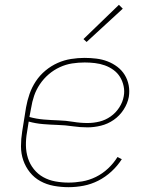

<svg xmlns="http://www.w3.org/2000/svg" viewBox="-20 -768 640 796"><path d="M264 8Q233 8 203 2.5Q173 -3 147.5 -17Q122 -31 104 -53.5Q86 -76 76.5 -103.5Q67 -131 67 -161.5Q67 -192 72 -223L88 -323Q93 -351 102.5 -378.5Q112 -406 128.5 -431Q145 -456 168.5 -475.5Q192 -495 219 -507Q246 -519 274.5 -523.5Q303 -528 330 -528Q355 -528 379.5 -525Q404 -522 426 -513.5Q448 -505 466.5 -491Q485 -477 497 -457.5Q509 -438 513.5 -414.5Q518 -391 514 -366Q509 -339 492.5 -313.5Q476 -288 451.5 -271Q427 -254 398.5 -247Q370 -240 343 -240Q312 -240 281.5 -244.5Q251 -249 220 -250Q189 -251 158.5 -253.5Q128 -256 99 -264L92 -220Q87 -192 87.5 -164.5Q88 -137 96 -112Q104 -87 120.5 -66.5Q137 -46 159.5 -33.5Q182 -21 209 -16Q236 -11 264 -11Q292 -11 321 -16Q350 -21 377.5 -34.5Q405 -48 428 -69.5Q451 -91 467 -117L485 -108Q467 -80 442 -57Q417 -34 387.5 -19Q358 -4 326.5 2Q295 8 264 8ZM343 -258Q368 -258 392.5 -264Q417 -270 438.5 -285Q460 -300 474.5 -322.5Q489 -345 493 -369Q497 -390 492.5 -411Q488 -432 477.5 -449Q467 -466 450.5 -478Q434 -490 414.5 -497Q395 -504 373.5 -506.5Q352 -509 331 -509Q305 -509 279 -505Q253 -501 228 -489.5Q203 -478 182 -460Q161 -442 145.5 -419Q130 -396 121.5 -371Q113 -346 109 -320L102 -283Q131 -275 161.5 -272.5Q192 -270 222.5 -269Q253 -268 283 -263Q313 -258 343 -258ZM339 -594 326 -606 473 -748 489 -732Z"/></svg>

Font: Iosevka SS04 Thin Extended
Style: Italic
Weight: 100
Width: 7
Italic angle: -9°
Monospace: yes
Designer: Belleve Invis
Foundry: Belleve Invis
Version: Version 19.0.0; ttfautohint (v1.8.4)